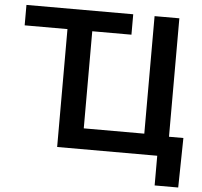

<svg xmlns="http://www.w3.org/2000/svg" viewBox="-58 -789 1056 1006"><g transform="rotate(5 469.5 -286.0)"><path d="M40.5 -620.1V-727.5H602.1V-620.1H396V-109.4H714.4V-727.5H844.7V-104.5H920.4L916 156.2H792V0H265.6V-620.1Z"/></g></svg>

Font: Inter SemiBold
Style: Regular
Weight: 600
Designer: Rasmus Andersson
Foundry: rsms
Version: Version 4.001;git-9221beed3